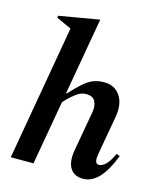

<svg xmlns="http://www.w3.org/2000/svg" viewBox="-113 -831 768 922"><g transform="rotate(15 270.5 -369.5)"><path d="M139 0H26L143 -671L69 -705V-715L267 -749H270L203 -366H207Q240 -402 264.5 -423.5Q289 -445 312.5 -454.5Q336 -464 368 -464Q419 -464 446.5 -424Q474 -384 462 -316L428 -124Q419 -74 444 -74Q460 -74 477.5 -91Q495 -108 513 -147L530 -141Q502 -67 466.5 -28.5Q431 10 387 10Q342 10 322.5 -22.5Q303 -55 314 -115L349 -312Q354 -342 343 -364.5Q332 -387 297 -387Q271 -387 243.5 -365Q216 -343 195 -319Z"/></g></svg>

Font: Spectral SemiBold
Style: Italic
Weight: 600
Italic angle: -10°
Designer: Jean-Baptiste Levee
Foundry: Production Type
Version: Version 2.001